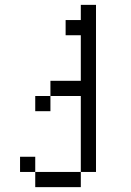

<svg xmlns="http://www.w3.org/2000/svg" viewBox="-20 -645 540 790"><path d="M375 62.5H312.5V-250H187.5V-312.5H312.5V-500H250V-562.5H312.5V-625H375ZM62.5 0H125V62.5H62.5ZM125 62.5H312.5V125H125ZM125 -250H187.5V-187.5H125Z"/></svg>

Font: 寒蝉点阵体 16px
Style: Regular
Weight: 400
Designer: Designed by Warren2060
Foundry: ChillType
Version: Version 1.000